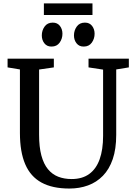

<svg xmlns="http://www.w3.org/2000/svg" viewBox="-20 -1082 780 1110"><path d="M381.3 8Q283.2 8 219.9 -26.6Q156.5 -61.1 125.9 -132.4Q95.2 -203.6 95.2 -313.5V-680.5L23.8 -692.4V-743H291.3V-692.4L206 -680.1V-303.1Q206 -232.1 219.2 -183.1Q232.4 -134.1 257.1 -104Q281.9 -73.9 316.5 -60.4Q351.2 -46.9 394.2 -46.9Q455.5 -46.9 495.8 -76.2Q536.2 -105.5 556.1 -161.3Q576 -217.2 576 -296.7V-679.6L491.8 -692.4V-743H724.9V-692.4L651.9 -680.5V-302.3Q651.9 -220.8 631.8 -162.1Q611.7 -103.5 575 -65.8Q538.3 -28.1 488.9 -10.1Q439.6 8 381.3 8ZM277 -812.8Q251.1 -812.8 236.4 -831.8Q221.7 -850.7 221.7 -877.1Q221.7 -905.9 237.9 -928.6Q254.1 -951.2 284.6 -951.2H285.6Q311.6 -951.2 326.3 -932.3Q341 -913.3 341 -887Q341 -858.2 324.8 -835.5Q308.6 -812.8 278 -812.8ZM463 -812.8Q437.1 -812.8 422.4 -831.8Q407.6 -850.7 407.6 -877.1Q407.6 -905.9 423.8 -928.6Q440 -951.2 470.6 -951.2H471.6Q497.6 -951.2 512.3 -932.3Q526.9 -913.3 526.9 -887Q526.9 -858.2 510.7 -835.5Q494.5 -812.8 464 -812.8ZM514.6 -1062.3V-995.1H233.7V-1062.3Z"/></svg>

Font: Merriweather Light
Style: Regular
Weight: 300
Version: Version 2.100